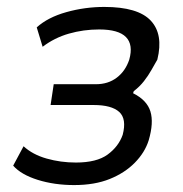

<svg xmlns="http://www.w3.org/2000/svg" viewBox="-20 -525 527 554"><path d="M194 9Q137 9 89 -6Q41 -21 18 -47L48 -103Q74 -79 114.5 -67.5Q155 -56 199 -56Q259 -56 290.5 -79Q322 -102 334 -136Q346 -182 324 -202Q302 -222 250 -222H126L135 -282H257Q292 -282 317 -301Q342 -320 353 -353Q365 -396 343.5 -418Q322 -440 266 -440Q221 -440 179 -428Q137 -416 103 -390L86 -446Q118 -475 171.5 -490Q225 -505 281 -505Q378 -505 415 -465.5Q452 -426 434 -353Q427 -341 417.5 -324Q408 -307 395.5 -291Q383 -275 366 -262L364 -256Q404 -236 414 -203.5Q424 -171 409 -120Q398 -85 369 -55.5Q340 -26 296.5 -8.5Q253 9 194 9Z"/></svg>

Font: Nunito Sans 7pt Condensed
Style: Italic
Weight: 400
Width: 3
Italic angle: -9°
Designer: Vernon Adams
Foundry: Vernon Adams
Version: Version 3.101;gftools[0.9.27]